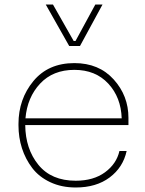

<svg xmlns="http://www.w3.org/2000/svg" viewBox="-20 -816 642 852"><path d="M287 -612 183 -796H215L307 -634H315L403 -796H435L335 -612ZM316 16Q253 16 203 -7.5Q153 -31 123 -70.5Q93 -110 77.5 -158Q62 -206 62 -260V-266Q62 -376 128 -456Q194 -536 310 -536Q419 -536 484.5 -463.5Q550 -391 550 -293V-261H92Q93 -155 150.5 -84.5Q208 -14 316 -14Q395 -14 446 -51.5Q497 -89 510 -146H542Q526 -73 466.5 -28.5Q407 16 316 16ZM310 -506Q215 -506 158 -445Q101 -384 93 -291H520Q517 -384 460.5 -445Q404 -506 310 -506Z"/></svg>

Font: Sora Thin
Style: Regular
Weight: 32
Designer: Jonathan Barnbrook, Julián Moncada
Foundry: Barnbrook Fonts
Version: Version 2.000